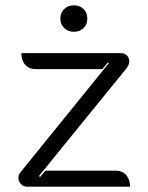

<svg xmlns="http://www.w3.org/2000/svg" viewBox="-20 -699 556 719"><path d="M49 -33Q49 -45 56 -53L388 -463L384 -465L363 -440H116Q89 -440 74.5 -456.5Q60 -473 60 -500H432Q447 -500 455.5 -491Q464 -482 464 -469Q464 -459 456 -446L126 -40L130 -36L150 -60H412Q438 -60 452.5 -43.5Q467 -27 467 0H81Q67 0 58 -10Q49 -20 49 -33ZM206 -629Q206 -651 220 -665Q234 -679 257 -679Q279 -679 293 -665Q307 -651 307 -629Q307 -608 293 -594Q279 -580 257 -580Q235 -580 220.5 -594Q206 -608 206 -629Z"/></svg>

Font: K2D Light
Style: Regular
Weight: 300
Designer: Katatrad Aksorn Co.,Ltd.
Foundry: Cadson Demak Co.,Ltd.
Version: Version 1.000; ttfautohint (v1.6)